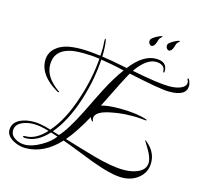

<svg xmlns="http://www.w3.org/2000/svg" viewBox="-127 -939 1290 1216"><g transform="rotate(15 517.5 -330.5)"><path d="M772 135Q702 135 565 84Q513 64 461.5 43.5Q410 23 357 4Q257 113 134 113Q94 113 53 91Q8 65 8 28Q8 -20 56 -44Q94 -62 146 -62Q189 -62 258 -41Q297 -85 329 -146Q361 -207 386 -284Q432 -421 442 -555Q410 -560 382 -561.5Q354 -563 331 -563Q304 -563 282.5 -561Q261 -559 243 -554Q150 -529 150 -439Q150 -357 244 -291Q249 -289 249 -286Q249 -283 245 -283Q243 -283 239 -285Q113 -357 113 -457Q113 -513 160 -547Q198 -576 259 -582Q285 -585 313 -585Q341 -585 373 -582.5Q405 -580 443 -575Q444 -588 444.5 -600.5Q445 -613 445 -625Q445 -630 445 -636.5Q445 -643 444 -653Q443 -662 443 -669Q443 -676 443 -680Q443 -687 447 -687Q448 -687 450 -682Q458 -638 456 -573Q487 -569 529 -561.5Q571 -554 624 -543Q705 -648 789 -648Q862 -648 862 -587Q862 -576 857 -576Q853 -576 853 -585Q853 -609 834 -619Q818 -629 794 -629Q731 -629 666 -536Q756 -518 817 -509.5Q878 -501 912 -501Q951 -501 979 -510Q1021 -525 1021 -554Q1021 -563 1017 -568Q1014 -576 1014 -577Q1014 -580 1017 -580Q1024 -580 1029 -563Q1035 -547 1035 -537Q1035 -468 924 -468Q890 -468 822 -480Q754 -492 652 -514Q640 -494 609 -433.5Q578 -373 528 -271Q547 -277 577 -280.5Q607 -284 648 -284Q759 -284 826 -261Q831 -259 831 -257Q831 -254 827 -254Q817 -254 791 -257Q779 -258 770 -258.5Q761 -259 754 -259Q715 -259 679 -256.5Q643 -254 609 -247Q500 -228 500 -181Q500 -174 505 -162V-160Q494 -160 485 -184Q424 -73 369 -9Q419 6 469 21Q519 36 568 50Q629 67 679.5 76Q730 85 771 85Q826 85 863 68Q914 45 914 0Q914 -34 884 -83Q870 -107 862.5 -119Q855 -131 855 -131Q855 -132 856 -132Q860 -132 867 -125Q929 -74 929 -3Q929 60 881 99Q836 135 772 135ZM319 -22Q365 -68 436 -210Q456 -250 475.5 -290.5Q495 -331 516 -371Q539 -416 563 -454.5Q587 -493 609 -523Q563 -534 524.5 -541Q486 -548 455 -553Q451 -486 438 -417.5Q425 -349 403 -280Q354 -127 276 -35ZM124 93Q147 93 173.5 85Q200 77 229 60Q286 28 313 -10Q306 -12 295 -16Q284 -20 267 -25Q197 52 121 52Q102 52 102 45Q102 40 119 40Q184 40 249 -30Q192 -48 148 -48Q106 -48 73 -33Q31 -14 31 24Q31 58 63 76Q91 93 124 93ZM738 -719Q733 -719 726 -726.5Q719 -734 719 -747Q719 -758 732.5 -768Q746 -778 760 -785Q771 -791 778.5 -793.5Q786 -796 789 -796Q792 -796 792 -793Q792 -792 787 -788Q782 -784 778 -779Q774 -774 771.5 -766Q769 -758 766 -748Q756 -719 738 -719ZM852 -719Q847 -719 840 -726.5Q833 -734 833 -747Q833 -758 846.5 -768Q860 -778 874 -785Q885 -791 892.5 -793.5Q900 -796 903 -796Q906 -796 906 -793Q906 -792 901 -788Q896 -784 892 -779Q888 -774 885.5 -766Q883 -758 880 -748Q870 -719 852 -719Z"/></g></svg>

Font: Ruthie
Style: Regular
Weight: 400
Designer: Robert E. Leuschke
Foundry: Robert E. Leuschke
Version: Version 1.012